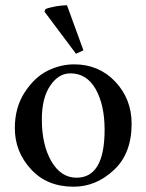

<svg xmlns="http://www.w3.org/2000/svg" viewBox="-20 -693 553 725"><path d="M295 -503 267 -490 148 -649 151 -658Q159 -663 190 -669Q216 -673 229 -673Q231 -673 233 -673ZM260 -450Q353 -450 415 -385Q477 -319 477 -226Q477 -113 410 -51Q343 12 258 12Q157 12 97 -54Q36 -120 36 -209Q36 -287 73 -344Q110 -401 160 -426Q209 -450 260 -450ZM246 -416Q201 -416 170 -370Q138 -324 138 -242Q138 -146 174 -84Q210 -22 269 -22Q375 -22 375 -203Q375 -297 341 -357Q307 -416 246 -416Z"/></svg>

Font: Triodion
Style: Regular
Weight: 400
Version: Version 1.201; ttfautohint (v1.8.4.7-5d5b)